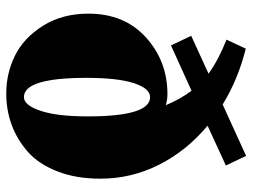

<svg xmlns="http://www.w3.org/2000/svg" viewBox="-114 -658 787 598"><g transform="rotate(90 279.0 -358.5)"><path d="M282 -40Q307 -40 324.5 -91.5Q342 -143 342 -239Q342 -433 282 -433Q255 -433 238.5 -382.5Q222 -332 222 -235Q222 -40 282 -40ZM495 -669 371 -612Q449 -547 492.5 -461Q536 -375 536 -278Q536 -202 513 -143.5Q490 -85 451.5 -51.5Q413 -18 367.5 -1.5Q322 15 271 15Q208 15 153 -12Q98 -39 60 -99Q22 -159 22 -241Q22 -353 96 -420Q170 -487 273 -487Q289 -487 307 -482Q288 -528 262 -562L121 -498L91 -561L209 -615Q166 -646 103 -671L131 -731Q227 -707 305 -659L465 -732Z"/></g></svg>

Font: TypoPRO Source Serif Pro
Style: Regular
Weight: 900
Designer: Frank Grießhammer
Foundry: Adobe Systems Incorporated
Version: Version 1.017;PS 1.0;hotconv 1.0.79;makeotf.lib2.5.61930